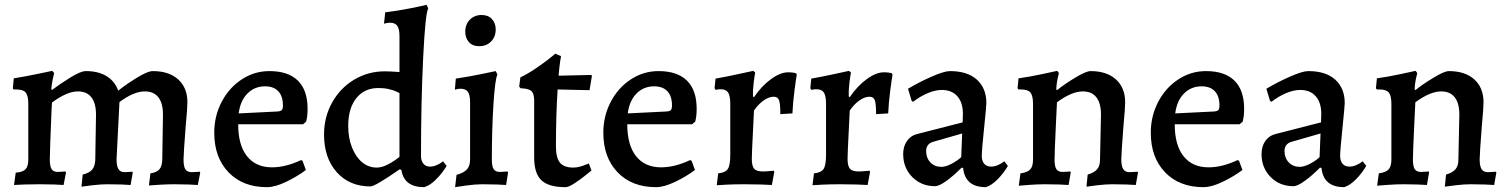

<svg xmlns="http://www.w3.org/2000/svg" viewBox="-20 -762 6230 794"><path d="M374 -101 377 -288Q377 -335 358 -359.5Q339 -384 302 -384Q257 -384 195 -338Q195 -329 193 -303Q186 -135 186 -102Q186 -74 193.5 -62.5Q201 -51 219 -51Q228 -51 237.5 -52Q247 -53 250 -53L253 -49L243 3Q233 2 205 1Q177 0 146 0Q109 0 78.5 1Q48 2 38 3L45 -48Q74 -50 85.5 -62Q97 -74 97 -102V-332Q97 -366 86.5 -379Q76 -392 48 -392H36L33 -397L37 -438Q86 -446 134 -456Q182 -466 196 -469L204 -460Q202 -454 198 -434Q194 -414 192 -393L195 -390Q230 -416 272 -442Q314 -468 335 -468Q387 -468 421 -447Q455 -426 469 -387Q497 -410 543.5 -439Q590 -468 612 -468Q679 -468 717 -433.5Q755 -399 755 -339Q755 -315 748 -241Q739 -124 739 -103Q739 -74 746.5 -62Q754 -50 773 -50Q783 -50 792.5 -51Q802 -52 806 -52L808 -48L798 3Q788 2 759.5 1Q731 0 699 0Q674 0 640 2Q606 4 596 5L602 -45Q628 -49 639 -61.5Q650 -74 651 -101L654 -288Q654 -335 635 -359.5Q616 -384 579 -384Q533 -384 474 -340L462 -103Q462 -75 470 -62.5Q478 -50 495 -50Q505 -50 514.5 -51Q524 -52 527 -52L529 -48L520 3Q510 2 482.5 1Q455 0 424 0Q398 0 363 4Q328 8 317 10L322 -40Q350 -47 361.5 -61Q373 -75 374 -101Z M866 -213Q866 -282 896.5 -340.5Q927 -399 979.5 -433.5Q1032 -468 1094 -468Q1172 -468 1212 -428.5Q1252 -389 1252 -312Q1252 -281 1246 -259L1233 -248H965Q965 -162 1001.5 -116Q1038 -70 1105 -70Q1161 -70 1225 -100L1231 -97L1245 -59Q1209 -32 1163 -10Q1117 12 1084 12Q984 12 925 -49.5Q866 -111 866 -213ZM1128 -301Q1141 -302 1145.5 -307Q1150 -312 1150 -326Q1150 -364 1131 -384.5Q1112 -405 1076 -405Q1033 -405 1003.5 -375.5Q974 -346 967 -293Z M1640 -59 1633 -62Q1531 9 1512 9Q1425 9 1372.5 -50Q1320 -109 1320 -206Q1320 -278 1353.5 -338Q1387 -398 1444.5 -432.5Q1502 -467 1571 -467Q1596 -467 1632 -464V-613Q1632 -642 1623 -655Q1614 -668 1593 -668Q1586 -668 1578 -666.5Q1570 -665 1568 -664L1573 -711Q1623 -717 1676 -727.5Q1729 -738 1744 -742L1751 -727Q1739 -709 1730 -524Q1721 -339 1721 -117Q1721 -97 1731 -85Q1741 -73 1758 -73Q1771 -73 1783 -78Q1795 -83 1802.5 -88Q1810 -93 1812 -95L1827 -76Q1824 -70 1811 -52Q1798 -34 1777.5 -14.5Q1757 5 1734 12Q1651 12 1640 -59ZM1632 -113V-377Q1629 -379 1618 -384Q1607 -389 1588 -393.5Q1569 -398 1545 -398Q1487 -398 1453.5 -356Q1420 -314 1420 -241Q1420 -192 1435.5 -152.5Q1451 -113 1477.5 -91Q1504 -69 1538 -69Q1557 -69 1578 -79Q1599 -89 1613.5 -99.5Q1628 -110 1632 -113Z M1868 -39Q1898 -47 1911 -61.5Q1924 -76 1924 -103V-340Q1924 -369 1915 -382Q1906 -395 1885 -395Q1879 -395 1871 -393.5Q1863 -392 1861 -391L1865 -437Q1914 -444 1964.5 -454.5Q2015 -465 2030 -468L2037 -454Q2027 -433 2020.5 -329.5Q2014 -226 2014 -101Q2014 -74 2021.5 -62.5Q2029 -51 2047 -51Q2057 -51 2066.5 -52Q2076 -53 2079 -53L2081 -48L2073 3Q2063 2 2034.5 1Q2006 0 1974 0Q1946 0 1909.5 5Q1873 10 1862 12ZM1904 -631Q1904 -661 1923 -680.5Q1942 -700 1972 -700Q1999 -700 2014.5 -683Q2030 -666 2030 -640Q2030 -610 2011 -590.5Q1992 -571 1962 -571Q1934 -571 1919 -588Q1904 -605 1904 -631Z M2189 -110V-346Q2189 -375 2177.5 -385.5Q2166 -396 2133 -397L2127 -404L2132 -442Q2165 -458 2197 -480Q2229 -502 2250 -518.5Q2271 -535 2276 -540L2300 -530Q2299 -525 2296 -504.5Q2293 -484 2290 -449L2424 -452L2428 -449L2418 -389L2286 -392Q2279 -285 2279 -157Q2279 -110 2295.5 -89.5Q2312 -69 2351 -69Q2365 -69 2379 -73Q2393 -77 2402.5 -81Q2412 -85 2415 -86L2426 -57Q2420 -52 2399.5 -35.5Q2379 -19 2355 -3.5Q2331 12 2319 12Q2249 12 2219 -16.5Q2189 -45 2189 -110Z M2475 -213Q2475 -282 2505.5 -340.5Q2536 -399 2588.5 -433.5Q2641 -468 2703 -468Q2781 -468 2821 -428.5Q2861 -389 2861 -312Q2861 -281 2855 -259L2842 -248H2574Q2574 -162 2610.5 -116Q2647 -70 2714 -70Q2770 -70 2834 -100L2840 -97L2854 -59Q2818 -32 2772 -10Q2726 12 2693 12Q2593 12 2534 -49.5Q2475 -111 2475 -213ZM2737 -301Q2750 -302 2754.5 -307Q2759 -312 2759 -326Q2759 -364 2740 -384.5Q2721 -405 2685 -405Q2642 -405 2612.5 -375.5Q2583 -346 2576 -293Z M3000 -122V-332Q3000 -366 2991 -379.5Q2982 -393 2960 -393Q2953 -393 2947.5 -392Q2942 -391 2940 -390L2935 -397L2939 -437Q2985 -445 3033 -455.5Q3081 -466 3095 -469L3103 -462Q3101 -453 3097 -422Q3093 -391 3094 -363L3098 -360Q3129 -406 3168 -434.5Q3207 -463 3239 -463Q3252 -463 3261 -461.5Q3270 -460 3272 -459L3275 -453Q3272 -438 3265.5 -387.5Q3259 -337 3257 -293L3207 -290Q3207 -334 3201.5 -348Q3196 -362 3180 -362Q3160 -362 3138.5 -347Q3117 -332 3098 -305Q3097 -277 3093.5 -211.5Q3090 -146 3089 -106Q3089 -76 3098.5 -64.5Q3108 -53 3134 -53Q3148 -53 3161.5 -54.5Q3175 -56 3180 -56L3182 -51L3172 3Q3160 2 3127 1Q3094 0 3058 0Q3021 0 2987 1.5Q2953 3 2944 4L2950 -45Q2980 -48 2990 -63.5Q3000 -79 3000 -122Z M3396 -122V-332Q3396 -366 3387 -379.5Q3378 -393 3356 -393Q3349 -393 3343.5 -392Q3338 -391 3336 -390L3331 -397L3335 -437Q3381 -445 3429 -455.5Q3477 -466 3491 -469L3499 -462Q3497 -453 3493 -422Q3489 -391 3490 -363L3494 -360Q3525 -406 3564 -434.5Q3603 -463 3635 -463Q3648 -463 3657 -461.5Q3666 -460 3668 -459L3671 -453Q3668 -438 3661.5 -387.5Q3655 -337 3653 -293L3603 -290Q3603 -334 3597.5 -348Q3592 -362 3576 -362Q3556 -362 3534.5 -347Q3513 -332 3494 -305Q3493 -277 3489.5 -211.5Q3486 -146 3485 -106Q3485 -76 3494.5 -64.5Q3504 -53 3530 -53Q3544 -53 3557.5 -54.5Q3571 -56 3576 -56L3578 -51L3568 3Q3556 2 3523 1Q3490 0 3454 0Q3417 0 3383 1.5Q3349 3 3340 4L3346 -45Q3376 -48 3386 -63.5Q3396 -79 3396 -122Z M3963 -67 3957 -69Q3922 -34 3892.5 -13Q3863 8 3847 8Q3790 8 3752.5 -30Q3715 -68 3715 -125Q3715 -156 3730 -178Q3745 -200 3770 -207L3961 -256L3962 -291Q3962 -338 3939 -364Q3916 -390 3875 -390Q3848 -390 3817 -377Q3786 -364 3756 -341L3750 -345L3735 -395Q3782 -423 3833.5 -445.5Q3885 -468 3908 -468Q3981 -468 4020 -432.5Q4059 -397 4059 -336Q4059 -324 4051 -246Q4040 -140 4040 -117Q4040 -97 4050 -85Q4060 -73 4079 -73Q4093 -73 4108.5 -80Q4124 -87 4133 -95L4148 -76Q4132 -48 4107 -22Q4082 4 4057 12Q3971 12 3963 -67ZM3955 -112 3959 -210 3837 -175Q3810 -166 3810 -137Q3810 -109 3827.5 -90.5Q3845 -72 3873 -72Q3890 -72 3913 -83.5Q3936 -95 3955 -112Z M4529 -101 4533 -288Q4533 -335 4514 -359.5Q4495 -384 4458 -384Q4412 -384 4351 -339Q4348 -276 4347 -257Q4341 -129 4341 -102Q4341 -74 4348.5 -62.5Q4356 -51 4375 -51Q4384 -51 4393.5 -52Q4403 -53 4406 -53L4408 -49L4399 3Q4389 2 4360.5 1Q4332 0 4301 0Q4272 0 4237.5 2.5Q4203 5 4193 6L4200 -45Q4229 -49 4240.5 -61.5Q4252 -74 4252 -102V-332Q4252 -366 4241.5 -379Q4231 -392 4204 -392H4192L4188 -397L4192 -438Q4241 -445 4289.5 -455.5Q4338 -466 4352 -469L4359 -460Q4357 -454 4353 -434Q4349 -414 4348 -393L4351 -389Q4379 -412 4425 -440Q4471 -468 4490 -468Q4557 -468 4595 -433.5Q4633 -399 4633 -339Q4633 -315 4626 -241Q4617 -124 4617 -103Q4617 -75 4625 -62.5Q4633 -50 4651 -50Q4661 -50 4670.5 -51Q4680 -52 4684 -52L4686 -48L4677 3Q4667 2 4639 1Q4611 0 4580 0Q4554 0 4519 4Q4484 8 4473 10L4478 -40Q4505 -48 4517 -62Q4529 -76 4529 -101Z M4739 -213Q4739 -282 4769.5 -340.5Q4800 -399 4852.5 -433.5Q4905 -468 4967 -468Q5045 -468 5085 -428.5Q5125 -389 5125 -312Q5125 -281 5119 -259L5106 -248H4838Q4838 -162 4874.5 -116Q4911 -70 4978 -70Q5034 -70 5098 -100L5104 -97L5118 -59Q5082 -32 5036 -10Q4990 12 4957 12Q4857 12 4798 -49.5Q4739 -111 4739 -213ZM5001 -301Q5014 -302 5018.5 -307Q5023 -312 5023 -326Q5023 -364 5004 -384.5Q4985 -405 4949 -405Q4906 -405 4876.5 -375.5Q4847 -346 4840 -293Z M5445 -67 5439 -69Q5404 -34 5374.5 -13Q5345 8 5329 8Q5272 8 5234.5 -30Q5197 -68 5197 -125Q5197 -156 5212 -178Q5227 -200 5252 -207L5443 -256L5444 -291Q5444 -338 5421 -364Q5398 -390 5357 -390Q5330 -390 5299 -377Q5268 -364 5238 -341L5232 -345L5217 -395Q5264 -423 5315.5 -445.5Q5367 -468 5390 -468Q5463 -468 5502 -432.5Q5541 -397 5541 -336Q5541 -324 5533 -246Q5522 -140 5522 -117Q5522 -97 5532 -85Q5542 -73 5561 -73Q5575 -73 5590.5 -80Q5606 -87 5615 -95L5630 -76Q5614 -48 5589 -22Q5564 4 5539 12Q5453 12 5445 -67ZM5437 -112 5441 -210 5319 -175Q5292 -166 5292 -137Q5292 -109 5309.5 -90.5Q5327 -72 5355 -72Q5372 -72 5395 -83.5Q5418 -95 5437 -112Z M6011 -101 6015 -288Q6015 -335 5996 -359.5Q5977 -384 5940 -384Q5894 -384 5833 -339Q5830 -276 5829 -257Q5823 -129 5823 -102Q5823 -74 5830.5 -62.5Q5838 -51 5857 -51Q5866 -51 5875.5 -52Q5885 -53 5888 -53L5890 -49L5881 3Q5871 2 5842.5 1Q5814 0 5783 0Q5754 0 5719.5 2.5Q5685 5 5675 6L5682 -45Q5711 -49 5722.5 -61.5Q5734 -74 5734 -102V-332Q5734 -366 5723.5 -379Q5713 -392 5686 -392H5674L5670 -397L5674 -438Q5723 -445 5771.5 -455.5Q5820 -466 5834 -469L5841 -460Q5839 -454 5835 -434Q5831 -414 5830 -393L5833 -389Q5861 -412 5907 -440Q5953 -468 5972 -468Q6039 -468 6077 -433.5Q6115 -399 6115 -339Q6115 -315 6108 -241Q6099 -124 6099 -103Q6099 -75 6107 -62.5Q6115 -50 6133 -50Q6143 -50 6152.5 -51Q6162 -52 6166 -52L6168 -48L6159 3Q6149 2 6121 1Q6093 0 6062 0Q6036 0 6001 4Q5966 8 5955 10L5960 -40Q5987 -48 5999 -62Q6011 -76 6011 -101Z"/></svg>

Font: Alegreya Medium
Style: Regular
Weight: 500
Designer: Juan Pablo del Peral
Foundry: Huerta Tipografica
Version: Version 2.007; ttfautohint (v1.6)